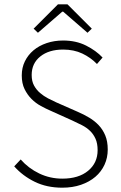

<svg xmlns="http://www.w3.org/2000/svg" viewBox="-20 -859 561 891"><path d="M269 12Q197 12 141 -15.5Q85 -43 46 -87L76 -119Q112 -78 162 -54Q212 -30 269 -30Q345 -30 389 -66.5Q433 -103 433 -162Q433 -193 423.5 -214.5Q414 -236 398 -251.5Q382 -267 360.5 -278Q339 -289 315 -300L215 -345Q194 -354 170 -367Q146 -380 126.5 -399.5Q107 -419 94 -445.5Q81 -472 81 -509Q81 -545 95.5 -574.5Q110 -604 135.5 -625.5Q161 -647 196.5 -659Q232 -671 273 -671Q333 -671 379.5 -647.5Q426 -624 456 -592L430 -562Q401 -592 362 -610.5Q323 -629 273 -629Q207 -629 167 -597Q127 -565 127 -511Q127 -482 138 -462Q149 -442 166 -427.5Q183 -413 203 -402.5Q223 -392 241 -384L341 -340Q369 -328 394 -313Q419 -298 438 -278Q457 -258 468.5 -230.5Q480 -203 480 -165Q480 -127 465 -94.5Q450 -62 422.5 -38.5Q395 -15 356 -1.5Q317 12 269 12ZM136 -726 249 -839H293L406 -726L386 -707L273 -805H269L156 -707Z"/></svg>

Font: Giro Light
Style: Regular
Weight: 300
Designer: Paul D. Hunt
Foundry: Adobe Systems Incorporated
Version: Version 1.000;PS 1.0;hotconv 1.0.88;makeotf.lib2.5.647800